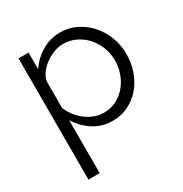

<svg xmlns="http://www.w3.org/2000/svg" viewBox="-172 -662 960 1007"><g transform="rotate(-30 308.5 -158.5)"><path d="M341 10Q275 10 224.5 -23.5Q174 -57 143 -108V213H75V-521H136V-420Q168 -469 219 -499.5Q270 -530 330 -530Q384 -530 429 -507.5Q474 -485 507 -447.5Q540 -410 558.5 -361Q577 -312 577 -260Q577 -205 560 -156Q543 -107 511.5 -70Q480 -33 436.5 -11.5Q393 10 341 10ZM322 -50Q364 -50 398.5 -68Q433 -86 457.5 -115.5Q482 -145 495 -182.5Q508 -220 508 -260Q508 -302 493 -340Q478 -378 452 -407Q426 -436 390.5 -453Q355 -470 314 -470Q288 -470 259.5 -459.5Q231 -449 206.5 -431.5Q182 -414 164.5 -390.5Q147 -367 143 -341V-181Q155 -153 173.5 -129Q192 -105 215.5 -87.5Q239 -70 266 -60Q293 -50 322 -50Z"/></g></svg>

Font: IngvarSans
Style: Regular
Weight: 400
Version: Version 1.000